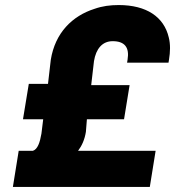

<svg xmlns="http://www.w3.org/2000/svg" viewBox="-20 -740 693 760"><path d="M71 -268H151L144 -211C138 -176 129 -149 110 -143H54L31 0H573L596 -143H289C304 -163 315 -187 320 -218L324 -268H471L493 -403H341L352 -498C360 -547 385 -577 426 -577C473 -577 493 -553 485 -504L483 -492H647L649 -504C654 -535 655 -565 648 -592C629 -673 560 -720 450 -720C416 -720 385 -716 354 -705C266 -677 198 -610 181 -503L170 -408H94Z"/></svg>

Font: Asimov Pro
Style: UltObl
Weight: 900
Designer: Google
Version: Version 2.000980; 2014